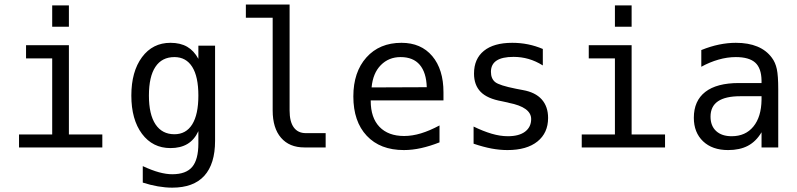

<svg xmlns="http://www.w3.org/2000/svg" viewBox="-20 -655 3540 853"><path d="M95.7 -454.1H286.1V-57.6H434.6V0H64.5V-57.6H211.9V-395.5H95.7ZM211.9 -630.9H286.1V-536.1H211.9Z M861.3 -230.5Q861.3 -314.5 834 -357.9Q806.6 -401.4 754.9 -401.4Q699.2 -401.4 670.4 -357.9Q641.6 -314.5 641.6 -230.5Q641.6 -146.5 670.9 -102.5Q700.2 -58.6 754.9 -58.6Q806.6 -58.6 834 -102.5Q861.3 -146.5 861.3 -230.5ZM935.5 -29.3Q935.5 73.2 887.7 126Q839.8 178.7 745.1 178.7Q714.8 178.7 681.2 172.9Q647.5 167 614.3 156.2V83Q654.3 101.6 686.5 110.4Q718.8 119.1 745.1 119.1Q806.6 119.1 834 86.4Q861.3 53.7 861.3 -17.6V-72.3Q843.8 -34.2 813 -15.6Q782.2 2.9 737.3 2.9Q658.2 2.9 610.8 -60.5Q563.5 -124 563.5 -230.5Q563.5 -336.9 610.8 -400.9Q658.2 -464.8 737.3 -464.8Q781.2 -464.8 811.5 -447.3Q841.8 -429.7 861.3 -393.6V-452.1H935.5Z M1266.6 -164.1Q1266.6 -114.3 1285.2 -88.9Q1303.7 -63.5 1338.9 -63.5H1426.8V0H1332Q1265.6 0 1228.5 -43Q1191.4 -85.9 1191.4 -164.1V-576.2H1072.3V-634.8H1266.6Z M1950.2 -245.1V-209H1627V-207Q1627 -131.8 1666 -91.3Q1705.1 -50.8 1775.4 -50.8Q1811.5 -50.8 1850.1 -62.5Q1888.7 -74.2 1932.6 -97.7V-22.5Q1890.6 -5.9 1851.1 2.9Q1811.5 11.7 1774.4 11.7Q1668.9 11.7 1609.4 -51.8Q1549.8 -115.2 1549.8 -226.6Q1549.8 -335 1607.9 -399.9Q1666 -464.8 1763.7 -464.8Q1850.6 -464.8 1900.4 -405.8Q1950.2 -346.7 1950.2 -245.1ZM1876 -267.6Q1874 -333 1844.7 -367.2Q1815.4 -401.4 1759.8 -401.4Q1707 -401.4 1671.9 -365.7Q1636.7 -330.1 1630.9 -266.6Z M2391.6 -437.5V-364.3Q2360.4 -383.8 2328.1 -393.1Q2295.9 -402.3 2261.7 -402.3Q2210.9 -402.3 2186 -385.7Q2161.1 -369.1 2161.1 -335.9Q2161.1 -305.7 2179.7 -290.5Q2198.2 -275.4 2272.5 -260.7L2302.7 -254.9Q2358.4 -245.1 2386.7 -213.4Q2415 -181.6 2415 -130.9Q2415 -64.5 2367.7 -26.4Q2320.3 11.7 2234.4 11.7Q2200.2 11.7 2163.6 4.9Q2127 -2 2084 -16.6V-92.8Q2126 -72.3 2164.1 -61Q2202.1 -49.8 2236.3 -49.8Q2286.1 -49.8 2313 -70.3Q2339.8 -90.8 2339.8 -126Q2339.8 -178.7 2240.2 -198.2L2237.3 -199.2L2210 -205.1Q2144.5 -216.8 2115.2 -247.1Q2085.9 -277.3 2085.9 -328.1Q2085.9 -393.6 2129.9 -429.2Q2173.8 -464.8 2255.9 -464.8Q2292 -464.8 2325.7 -458Q2359.4 -451.2 2391.6 -437.5Z M2595.7 -454.1H2786.1V-57.6H2934.6V0H2564.5V-57.6H2711.9V-395.5H2595.7ZM2711.9 -630.9H2786.1V-536.1H2711.9Z M3268.6 -227.5Q3203.1 -227.5 3169.9 -205.1Q3136.7 -182.6 3136.7 -136.7Q3136.7 -95.7 3161.6 -72.8Q3186.5 -49.8 3230.5 -49.8Q3292 -49.8 3327.1 -92.8Q3362.3 -135.7 3363.3 -211.9V-227.5ZM3437.5 -258.8V0H3363.3V-67.4Q3338.9 -26.4 3302.7 -7.3Q3266.6 11.7 3214.8 11.7Q3144.5 11.7 3103.5 -27.3Q3062.5 -66.4 3062.5 -131.8Q3062.5 -207 3113.3 -246.6Q3164.1 -286.1 3262.7 -286.1H3363.3V-297.9Q3362.3 -352.5 3335 -377Q3307.6 -401.4 3249 -401.4Q3210.9 -401.4 3171.9 -390.1Q3132.8 -378.9 3095.7 -358.4V-432.6Q3136.7 -449.2 3174.8 -457Q3212.9 -464.8 3249 -464.8Q3304.7 -464.8 3344.7 -448.2Q3384.8 -431.6 3409.2 -398.4Q3424.8 -377.9 3431.2 -348.1Q3437.5 -318.4 3437.5 -258.8Z"/></svg>

Font: BabelStone Pseudographica
Style: Regular
Weight: 400
Designer: Andrew West
Foundry: BabelStone
Version: Version 16.0.0